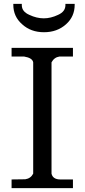

<svg xmlns="http://www.w3.org/2000/svg" viewBox="-20 -975 438 995"><path d="M49 -950Q49 -889 95 -849Q140 -808 208 -808Q276 -808 322 -849Q367 -889 367 -950V-955H319V-948Q319 -915 281 -898Q243 -880 207 -880Q170 -880 132 -898Q93 -915 93 -948V-955H49ZM247 -652Q261 -678 288 -682H358V-727H40V-682H105Q148 -675 152 -652V-75Q139 -50 111 -46L40 -45V0H358V-45H293Q254 -45 247 -75Z"/></svg>

Font: Sawarabi Mincho
Style: Regular
Weight: 400
Version: Version 1.082; ttfautohint (v1.8.4.7-5d5b)